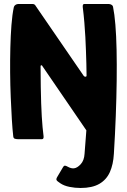

<svg xmlns="http://www.w3.org/2000/svg" viewBox="-20 -693 631 956"><path d="M543 -658Q550 -624 554.5 -570Q559 -516 560.5 -445Q562 -374 561 -291Q560 -208 556.5 -116Q553 -24 547 73Q544 126 527 164Q510 202 474.5 222.5Q439 243 381 243Q353 243 326 237.5Q299 232 281 220Q264 209 261.5 203.5Q259 198 265 188L294 139Q299 131 304.5 132Q310 133 317 137Q326 142 334 144Q342 146 349 145Q365 143 382 124.5Q399 106 401 73L410 -44L191 -364Q190 -368 186 -368Q182 -368 182 -363Q182 -306 183 -260.5Q184 -215 185 -178.5Q186 -142 188 -113Q190 -84 192 -59.5Q194 -35 197 -14Q198 0 189 0H69Q62 0 54.5 -2Q47 -4 46 -14Q42 -48 39 -98Q36 -148 33.5 -208Q31 -268 30.5 -331Q30 -394 31.5 -455Q33 -516 37 -568.5Q41 -621 49 -658Q51 -665 57.5 -669Q64 -673 70 -673H143Q153 -673 158 -663L397 -315Q400 -311 405.5 -311Q411 -311 411 -317Q411 -346 410 -376.5Q409 -407 408 -440Q407 -473 405 -508.5Q403 -544 400 -581Q397 -618 392 -658Q391 -673 399 -673H522Q529 -673 535.5 -669Q542 -665 543 -658Z"/></svg>

Font: Glory ExtraBold
Style: Regular
Weight: 800
Designer: Robert Leuschke
Foundry: Robert Leuschke
Version: Version 1.011